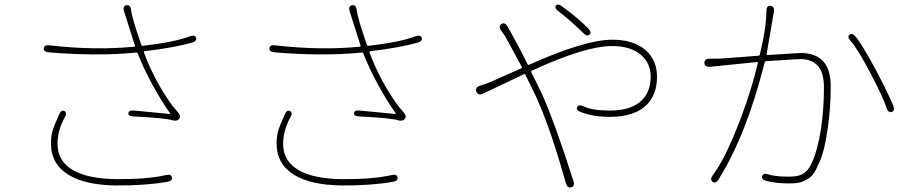

<svg xmlns="http://www.w3.org/2000/svg" viewBox="-20 -797 4040 851"><path d="M493 25Q357 23 284 -22Q206 -69 206 -162Q206 -196 215 -224Q219 -236 224 -248L242 -289Q251 -312 265 -305Q279 -298 267 -277Q235 -219 235 -159Q235 -82 305 -42Q370 -5 494 -3Q634 -2 715 -21Q738 -27 742 -11Q745 5 721 9Q622 26 493 25ZM774 -270Q764 -258 744 -264Q711 -274 572 -281Q548 -282 549 -295Q550 -309 574 -307L731 -292Q736 -292 733 -296Q698 -345 658 -417Q615 -496 591 -559Q589 -565 583 -564Q411 -547 197 -565Q173 -567 174 -583Q176 -599 200 -596Q400 -573 575 -590Q580 -590 578 -595L530 -746Q523 -770 540 -774Q558 -777 561 -753Q564 -720 606 -599Q608 -593 614 -594Q753 -610 821 -636Q844 -644 849 -630Q854 -615 831 -608Q754 -586 621 -570Q616 -569 618 -564Q666 -436 743 -330Q750 -321 758 -312L769 -299Q784 -282 774 -270Z M1493 25Q1357 23 1284 -22Q1206 -69 1206 -162Q1206 -196 1215 -224Q1219 -236 1224 -248L1242 -289Q1251 -312 1265 -305Q1279 -298 1267 -277Q1235 -219 1235 -159Q1235 -82 1305 -42Q1370 -5 1494 -3Q1634 -2 1715 -21Q1738 -27 1742 -11Q1745 5 1721 9Q1622 26 1493 25ZM1774 -270Q1764 -258 1744 -264Q1711 -274 1572 -281Q1548 -282 1549 -295Q1550 -309 1574 -307L1731 -292Q1736 -292 1733 -296Q1698 -345 1658 -417Q1615 -496 1591 -559Q1589 -565 1583 -564Q1411 -547 1197 -565Q1173 -567 1174 -583Q1176 -599 1200 -596Q1400 -573 1575 -590Q1580 -590 1578 -595L1530 -746Q1523 -770 1540 -774Q1558 -777 1561 -753Q1564 -720 1606 -599Q1608 -593 1614 -594Q1753 -610 1821 -636Q1844 -644 1849 -630Q1854 -615 1831 -608Q1754 -586 1621 -570Q1616 -569 1618 -564Q1666 -436 1743 -330Q1750 -321 1758 -312L1769 -299Q1784 -282 1774 -270Z M2512 33Q2495 38 2488 15Q2424 -215 2362 -355Q2357 -366 2352 -377L2309 -465Q2307 -470 2302 -468L2121 -382Q2099 -372 2092 -390Q2084 -409 2107 -417L2135 -426Q2146 -430 2157 -435L2290 -494Q2295 -496 2293 -500L2229 -618Q2224 -628 2218 -638L2201 -661Q2188 -681 2203 -691Q2218 -700 2230 -679L2250 -643Q2288 -575 2318 -513Q2320 -508 2325 -510Q2573 -621 2694 -621Q2786 -621 2839 -577Q2892 -533 2892 -456Q2892 -379 2847 -333Q2793 -279 2682 -279Q2611 -279 2555 -300Q2532 -309 2538 -322Q2544 -336 2566 -326Q2604 -307 2684 -307Q2782 -307 2828 -356Q2864 -394 2864 -458Q2864 -514 2824 -551Q2778 -593 2693 -593Q2574 -593 2338 -484Q2333 -482 2335 -477L2378 -389Q2383 -378 2388 -367Q2439 -252 2518 -6L2522 5Q2529 28 2512 33ZM2593 -644Q2583 -633 2566 -650Q2502 -712 2455 -747Q2436 -761 2444 -772Q2452 -783 2471 -769Q2546 -714 2587 -671Q2604 -654 2593 -644Z M3165 -2Q3152 18 3139 9Q3125 -1 3139 -20Q3194 -92 3261 -267Q3313 -404 3339 -518Q3340 -523 3335 -522L3128 -501Q3103 -499 3102 -518Q3102 -537 3126 -537H3159Q3171 -537 3183 -538L3341 -550Q3347 -550 3348 -556Q3376 -670 3377 -748Q3377 -773 3395 -771Q3414 -769 3410 -745L3378 -558Q3377 -553 3382 -553L3506 -561Q3518 -562 3530 -562Q3584 -562 3617 -536Q3662 -501 3662 -415Q3662 -316 3648 -222Q3632 -115 3608 -70Q3603 -59 3598 -48Q3582 -15 3559 -3Q3548 3 3537 8Q3521 16 3475 16Q3422 16 3377 5Q3354 -1 3358 -16Q3363 -32 3386 -24Q3415 -14 3478 -14Q3514 -14 3534 -24Q3561 -37 3578 -74Q3604 -131 3619 -227Q3632 -316 3632 -410Q3632 -482 3599 -511Q3572 -535 3529 -535Q3517 -535 3505 -534L3377 -526Q3371 -526 3369 -520Q3290 -203 3165 -2ZM3933 -301Q3918 -295 3910 -318Q3891 -372 3839 -471Q3780 -583 3750 -616Q3734 -634 3745 -643Q3756 -653 3772 -635Q3802 -599 3863 -485Q3916 -385 3939 -329Q3948 -306 3933 -301Z"/></svg>

Font: Resource Han Rounded JP ExtraLight
Style: Regular
Weight: 250
Designer: Cyano Hao (round all glyphs); Ryoko NISHIZUKA 西塚涼子 (kana, bopomofo & ideographs); Paul D. Hunt (Latin, Greek & Cyrillic)
Foundry: Cyano Hao
Version: 0.990